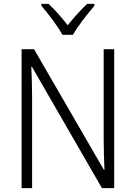

<svg xmlns="http://www.w3.org/2000/svg" viewBox="-20 -967 698 987"><path d="M301 -788H355C379 -832 431 -897 465 -937V-947H428C392 -913 359 -876 328 -837C299 -875 262 -917 230 -947H193V-937C227 -898 277 -832 301 -788ZM567 0V-714H513V-251C513 -203 515 -139 517 -94H514L155 -714H91V0H145V-466C145 -524 143 -575 141 -624H144L504 0Z"/></svg>

Font: Noto Sans Devanagari SemiCondensed Light
Style: Regular
Weight: 300
Width: 4
Designer: Jelle Bosma - Monotype Design Team
Foundry: Monotype Imaging Inc.
Version: Version 2.004